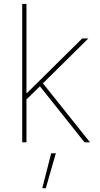

<svg xmlns="http://www.w3.org/2000/svg" viewBox="-20 -748 527 1009"><path d="M96.7 0H119.1V-225.6L189.9 -294.4L424.3 0H453.1L205.6 -310.1L444.3 -545.9H412.1L122.1 -259.3H119.1V-727.5H96.7ZM202.1 241.2H220.7L273.4 57.6H249Z"/></svg>

Font: Raveo Thin
Style: Regular
Weight: 100
Designer: Jakub Foglar, Rasmus Andersson (Inter)
Foundry: Jakubfoglar.com
Version: Version 1.100;Glyphs 3.2.3 (3260)